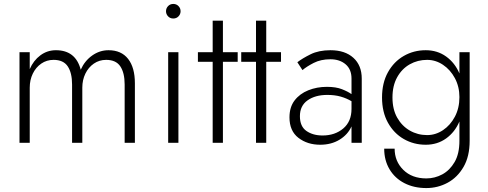

<svg xmlns="http://www.w3.org/2000/svg" viewBox="-20 -725 2479 975"><path d="M665 -302Q665 -382 630.5 -426Q596 -470 531 -470Q486 -470 448 -443Q410 -416 390 -371Q364 -470 264 -470Q220 -470 185 -444Q150 -418 131 -374V-460H79V0H131V-280Q131 -319 146.5 -351Q162 -383 189.5 -402Q217 -421 252 -421Q302 -421 324 -388Q346 -355 346 -296V0H398V-280Q398 -319 413.5 -351Q429 -383 456.5 -402Q484 -421 519 -421Q569 -421 591 -388Q613 -355 613 -296V0H665Z M823 -668Q823 -653 833.5 -642Q844 -631 860 -631Q876 -631 886.5 -642Q897 -653 897 -668Q897 -683 886.5 -694Q876 -705 860 -705Q844 -705 833.5 -694Q823 -683 823 -668ZM834 -460V0H886V-460Z M1060 -620V-460H985V-411H1060V0H1112V-411H1187V-460H1112V-620Z M1280 -620V-460H1205V-411H1280V0H1332V-411H1407V-460H1332V-620Z M1503 -135Q1503 -188 1542 -215.5Q1581 -243 1642 -243Q1680 -243 1710 -234.5Q1740 -226 1765 -211V-172Q1765 -108 1723 -72.5Q1681 -37 1618 -37Q1569 -37 1536 -60Q1503 -83 1503 -135ZM1516 -369Q1537 -387 1573 -405.5Q1609 -424 1658 -424Q1705 -424 1735 -398.5Q1765 -373 1765 -326V-247Q1747 -260 1716.5 -272Q1686 -284 1640 -284Q1589 -284 1545.5 -266.5Q1502 -249 1476 -215Q1450 -181 1450 -129Q1450 -60 1495.5 -25Q1541 10 1606 10Q1662 10 1704 -15.5Q1746 -41 1765 -83V0H1817V-326Q1817 -393 1774.5 -431.5Q1732 -470 1658 -470Q1599 -470 1557.5 -449.5Q1516 -429 1490 -409Z M1920 -230Q1920 -156 1950 -102Q1980 -48 2030.5 -19Q2081 10 2142 10Q2201 10 2245.5 -22Q2290 -54 2313 -108V-10Q2313 56 2288.5 98Q2264 140 2226 160.5Q2188 181 2145 181Q2072 181 2028 137.5Q1984 94 1984 30H1931Q1931 89 1958 134.5Q1985 180 2033.5 205Q2082 230 2145 230Q2203 230 2253 203Q2303 176 2334 122.5Q2365 69 2365 -10V-460H2313V-352Q2290 -406 2245.5 -438Q2201 -470 2142 -470Q2081 -470 2030.5 -441Q1980 -412 1950 -358Q1920 -304 1920 -230ZM1973 -230Q1973 -290 1997 -333Q2021 -376 2061 -398.5Q2101 -421 2149 -421Q2192 -421 2229.5 -396Q2267 -371 2290 -328Q2313 -285 2313 -232Q2313 -176 2290 -132.5Q2267 -89 2229.5 -64Q2192 -39 2149 -39Q2101 -39 2061 -62Q2021 -85 1997 -127.5Q1973 -170 1973 -230Z"/></svg>

Font: Jost-300-LightPL
Style: Regular
Weight: 300
Version: Version 3.300; ttfautohint (v0.97) -l 8 -r 50 -G 200 -x 14 -